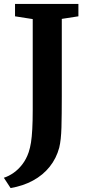

<svg xmlns="http://www.w3.org/2000/svg" viewBox="-38 -763 458 971"><path d="M-18.5 136Q6.5 128 30.8 111Q55 94 75 68Q95 42 107 7Q114.5 -15.5 118.8 -42.8Q123 -70 125.2 -109.5Q127.5 -149 127.5 -207.5V-666.5L38 -680.5V-743H358.5V-680.5L274.5 -667.5V-275Q274.5 -183.5 272.8 -119Q271 -54.5 261.5 -16Q247 38 213.2 80.2Q179.5 122.5 129 150Q78.5 177.5 15.5 188Z"/></svg>

Font: Merriweather Light 18pt
Style: Bold
Weight: 700
Version: Version 2.100